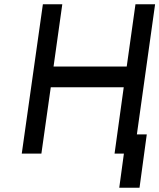

<svg xmlns="http://www.w3.org/2000/svg" viewBox="-20 -720 747 900"><path d="M82 0H174L218 -311H560L517 0H609L707 -700H615L574 -408H231L272 -700H181ZM539 160H634L668 -90H573Z"/></svg>

Font: Unageo
Style: Medium-Italic
Weight: 500
Designer: Richard Sepsi
Foundry: Richard Sepsi
Version: Version 2.000